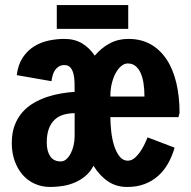

<svg xmlns="http://www.w3.org/2000/svg" viewBox="-20 -723 751 756"><path d="M414.6 -261.7Q414.6 -235.4 418 -205.1Q421.4 -174.8 429.4 -149.4Q437.5 -124 450.7 -107.2Q463.9 -90.3 482.9 -90.3Q499.5 -90.3 513.2 -103.5Q526.9 -116.7 537.1 -133.3Q547.4 -149.9 553.5 -164.6Q559.6 -179.2 561 -182.1L667.5 -141.6Q657.7 -107.4 641.6 -79.1Q625.5 -50.8 602.5 -30.3Q579.6 -9.8 549.3 1.7Q519 13.2 480.5 13.2Q438 13.2 405.3 -8.8Q372.6 -30.8 348.1 -70.3Q335.4 -45.9 316.2 -29.8Q296.9 -13.7 274.2 -4.2Q251.5 5.4 226.8 9.3Q202.1 13.2 178.2 13.2Q144 13.2 116 0.2Q87.9 -12.7 68.1 -35.9Q48.3 -59.1 37.4 -90.6Q26.4 -122.1 26.4 -159.7Q26.4 -199.7 37.8 -229.7Q49.3 -259.8 68.6 -281.5Q87.9 -303.2 113.3 -317.9Q138.7 -332.5 166.3 -341.6Q193.8 -350.6 221.7 -355.2Q249.5 -359.9 273.9 -361.3Q273.9 -380.9 273.4 -399.7Q272.9 -418.5 269 -433.3Q265.1 -448.2 256.8 -457.5Q248.5 -466.8 233.4 -466.8Q220.7 -466.8 211.7 -461.2Q202.6 -455.6 196.5 -446.5Q190.4 -437.5 187.3 -426Q184.1 -414.6 182.6 -403.3L45.9 -427.2Q51.3 -469.2 69.8 -496.8Q88.4 -524.4 114.5 -540.5Q140.6 -556.6 171.6 -563.2Q202.6 -569.8 233.4 -569.8Q273.9 -569.8 303.2 -552.2Q332.5 -534.7 353 -503.9Q379.4 -534.7 412.1 -552.2Q444.8 -569.8 485.4 -569.8Q535.6 -569.8 573.2 -548.6Q610.8 -527.3 636.2 -488.8Q661.6 -450.2 674.3 -396.5Q687 -342.8 687 -278.3L685.1 -271.5Q684.1 -268.6 683.6 -265.9Q683.1 -263.2 683.1 -261.7ZM164.1 -161.6Q164.1 -128.4 177.5 -107.9Q190.9 -87.4 219.7 -87.4Q231.4 -87.4 241.5 -96.4Q251.5 -105.5 258.8 -119.6Q266.1 -133.8 270 -151.6Q273.9 -169.4 273.9 -186.5V-277.3Q250.5 -277.3 230.5 -271.5Q210.4 -265.6 195.6 -252Q180.7 -238.3 172.4 -216.1Q164.1 -193.8 164.1 -161.6ZM548.8 -342.8Q548.8 -370.6 545.2 -394.5Q541.5 -418.5 533.7 -435.8Q525.9 -453.1 513.4 -463.1Q501 -473.1 482.9 -473.1Q470.2 -473.1 458.3 -463.6Q446.3 -454.1 436.8 -437.5Q427.2 -420.9 421.1 -397.9Q415 -375 414.6 -348.1V-342.8ZM203.6 -703.1H484.9V-609.4H203.6Z"/></svg>

Font: Francois One
Style: Regular
Weight: 400
Designer: Vernon Adams
Foundry: vernon adams
Version: Version 1.000